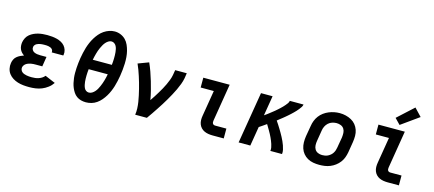

<svg xmlns="http://www.w3.org/2000/svg" viewBox="-56 -1343 4312 1906"><g transform="rotate(15 2100.0 -390.5)"><path d="M273 8Q243 8 213 5Q183 2 155.5 -6.5Q128 -15 104 -30Q80 -45 63 -67Q46 -89 39.5 -118Q33 -147 38 -177Q41 -196 49.5 -214Q58 -232 73.5 -245Q89 -258 107.5 -267Q126 -276 144 -282Q130 -291 118 -304Q106 -317 99 -333Q92 -349 90.5 -368Q89 -387 92 -405Q96 -428 107.5 -450Q119 -472 138 -487.5Q157 -503 179 -513Q201 -523 224 -528.5Q247 -534 270 -536Q293 -538 316 -538Q341 -538 366 -535.5Q391 -533 414.5 -527Q438 -521 459 -510Q480 -499 495.5 -481.5Q511 -464 518.5 -440Q526 -416 522 -391Q521 -389 521 -387Q521 -385 520 -383H401Q401 -384 401.5 -384.5Q402 -385 402 -386Q403 -395 399.5 -404Q396 -413 389 -419Q382 -425 373 -428.5Q364 -432 354.5 -434Q345 -436 335.5 -436.5Q326 -437 316 -437Q306 -437 295.5 -436.5Q285 -436 274.5 -434.5Q264 -433 253.5 -430Q243 -427 233.5 -421.5Q224 -416 217 -407Q210 -398 209 -388Q206 -372 214 -358Q222 -344 236 -337.5Q250 -331 265.5 -328.5Q281 -326 298 -326H363L347 -225H281Q269 -225 256.5 -224.5Q244 -224 232 -221.5Q220 -219 207.5 -215Q195 -211 184 -204Q173 -197 165 -186Q157 -175 155 -163Q153 -150 158 -137.5Q163 -125 172.5 -117Q182 -109 194.5 -104.5Q207 -100 219.5 -97.5Q232 -95 245.5 -94Q259 -93 273 -93Q290 -93 307.5 -95Q325 -97 342 -102.5Q359 -108 375 -118Q391 -128 403 -143L509 -98Q490 -69 461.5 -47.5Q433 -26 402 -13.5Q371 -1 338 3.5Q305 8 273 8Z M856 8Q830 8 805.5 1.5Q781 -5 761 -19.5Q741 -34 727.5 -54.5Q714 -75 704.5 -97.5Q695 -120 689.5 -144.5Q684 -169 681 -194Q678 -219 678 -245Q678 -271 679.5 -297Q681 -323 684 -349Q687 -375 691 -401Q696 -429 702 -457.5Q708 -486 716.5 -513.5Q725 -541 736.5 -568Q748 -595 763.5 -620.5Q779 -646 799 -669.5Q819 -693 844 -710Q869 -727 897 -736.5Q925 -746 954 -746Q986 -746 1015.5 -733.5Q1045 -721 1066 -699.5Q1087 -678 1099.5 -649.5Q1112 -621 1119.5 -591Q1127 -561 1129.5 -529Q1132 -497 1131 -464Q1130 -431 1126.5 -398.5Q1123 -366 1118 -334Q1113 -306 1107 -277.5Q1101 -249 1092.5 -221.5Q1084 -194 1072.5 -167Q1061 -140 1045.5 -114.5Q1030 -89 1010.5 -66Q991 -43 966 -25.5Q941 -8 912.5 0Q884 8 856 8ZM814 -418H1010Q1012 -434 1013 -450.5Q1014 -467 1014.5 -483.5Q1015 -500 1014.5 -516.5Q1014 -533 1012.5 -549Q1011 -565 1007.5 -580.5Q1004 -596 997 -609.5Q990 -623 977 -632.5Q964 -642 948 -642Q931 -642 915.5 -632Q900 -622 888.5 -608.5Q877 -595 868.5 -579.5Q860 -564 852.5 -548Q845 -532 839.5 -516Q834 -500 829.5 -483.5Q825 -467 821 -450.5Q817 -434 814 -418ZM860 -93Q877 -93 892.5 -102.5Q908 -112 920 -125.5Q932 -139 940.5 -154.5Q949 -170 956 -186Q963 -202 969 -218.5Q975 -235 979.5 -251Q984 -267 988 -283.5Q992 -300 995 -317H799Q797 -301 796 -284.5Q795 -268 794.5 -251.5Q794 -235 794.5 -219Q795 -203 796.5 -187Q798 -171 801.5 -155.5Q805 -140 811.5 -125.5Q818 -111 831 -102Q844 -93 860 -93Z M1362 0Q1367 -33 1365.5 -66Q1364 -99 1359 -131Q1354 -163 1347 -194.5Q1340 -226 1332.5 -257Q1325 -288 1316 -318.5Q1307 -349 1297.5 -379Q1288 -409 1277 -438.5Q1266 -468 1253 -497L1362 -538Q1381 -496 1396.5 -452Q1412 -408 1425.5 -362.5Q1439 -317 1450.5 -271.5Q1462 -226 1470 -179Q1486 -202 1501.5 -226Q1517 -250 1531.5 -274.5Q1546 -299 1560 -323.5Q1574 -348 1585.5 -373.5Q1597 -399 1607 -424.5Q1617 -450 1622 -477L1631 -530H1750L1742 -477Q1736 -445 1724 -413.5Q1712 -382 1697.5 -351Q1683 -320 1666.5 -290Q1650 -260 1633 -230.5Q1616 -201 1597.5 -172Q1579 -143 1560 -114Q1541 -85 1521.5 -56.5Q1502 -28 1482 0Z M2157 0Q2135 0 2113 -3.5Q2091 -7 2071.5 -16Q2052 -25 2037.5 -40.5Q2023 -56 2015.5 -76Q2008 -96 2007.5 -118.5Q2007 -141 2011 -163L2055 -429H1920V-530H2191L2128 -146Q2127 -138 2127 -130Q2127 -122 2130.5 -115Q2134 -108 2141.5 -104.5Q2149 -101 2157 -101H2272V0Z M2425 0 2513 -530H2632L2598 -325Q2611 -334 2623 -342.5Q2635 -351 2646.5 -360.5Q2658 -370 2670 -379Q2682 -388 2693.5 -397.5Q2705 -407 2716 -417Q2727 -427 2738 -437Q2749 -447 2759.5 -458Q2770 -469 2779.5 -480Q2789 -491 2798 -503.5Q2807 -516 2809 -530H2950Q2948 -515 2939 -502Q2930 -489 2920.5 -476.5Q2911 -464 2900 -452.5Q2889 -441 2878 -430Q2867 -419 2855.5 -408.5Q2844 -398 2832 -387.5Q2820 -377 2808 -367Q2796 -357 2783.5 -347Q2771 -337 2758.5 -327.5Q2746 -318 2734 -308Q2746 -291 2757.5 -273Q2769 -255 2780 -237Q2791 -219 2801.5 -201Q2812 -183 2822 -164Q2832 -145 2841 -125.5Q2850 -106 2857 -86Q2864 -66 2869 -44Q2874 -22 2871 0H2751Q2754 -18 2750.5 -35.5Q2747 -53 2742 -69Q2737 -85 2730.5 -100.5Q2724 -116 2717 -131.5Q2710 -147 2702 -161.5Q2694 -176 2685.5 -191Q2677 -206 2668.5 -220Q2660 -234 2651 -249Q2633 -236 2614.5 -223.5Q2596 -211 2578 -199L2545 0Z M3255 8Q3223 8 3192 2.5Q3161 -3 3134.5 -18Q3108 -33 3089 -56Q3070 -79 3060.5 -108Q3051 -137 3050.5 -169Q3050 -201 3055 -233L3074 -343Q3078 -371 3088.5 -398Q3099 -425 3116.5 -448.5Q3134 -472 3158.5 -490Q3183 -508 3210 -519Q3237 -530 3264.5 -535.5Q3292 -541 3321 -541Q3353 -541 3383.5 -533.5Q3414 -526 3440.5 -511.5Q3467 -497 3486 -474Q3505 -451 3515 -422Q3525 -393 3525 -361Q3525 -329 3520 -297L3502 -187Q3497 -159 3487 -132Q3477 -105 3459 -81.5Q3441 -58 3417 -40Q3393 -22 3366 -11Q3339 0 3311 4Q3283 8 3255 8ZM3257 -93Q3272 -93 3287 -95.5Q3302 -98 3316 -105Q3330 -112 3342.5 -122.5Q3355 -133 3363.5 -146.5Q3372 -160 3377 -174.5Q3382 -189 3384 -203L3403 -313Q3406 -337 3405 -360Q3404 -383 3392.5 -401.5Q3381 -420 3360 -428.5Q3339 -437 3316 -437Q3294 -437 3271.5 -430Q3249 -423 3231.5 -407Q3214 -391 3204 -370Q3194 -349 3191 -327L3173 -217Q3169 -194 3170 -171Q3171 -148 3182 -129.5Q3193 -111 3213.5 -102Q3234 -93 3257 -93Z M3957 0Q3935 0 3913 -3.5Q3891 -7 3871.5 -16Q3852 -25 3837.5 -40.5Q3823 -56 3815.5 -76Q3808 -96 3807.5 -118.5Q3807 -141 3811 -163L3855 -429H3720V-530H3991L3928 -146Q3927 -138 3927 -130Q3927 -122 3930.5 -115Q3934 -108 3941.5 -104.5Q3949 -101 3957 -101H4072V0ZM3923 -581 3867 -639 4031 -789 4105 -711Z"/></g></svg>

Font: Iosevka Curly Extended
Style: Bold Italic
Weight: 700
Width: 7
Italic angle: -9°
Monospace: yes
Designer: Belleve Invis
Foundry: Belleve Invis
Version: Version 11.1.0; ttfautohint (v1.8.3)